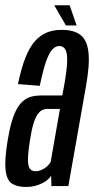

<svg xmlns="http://www.w3.org/2000/svg" viewBox="-31 -720 363 743"><path d="M70 3.5Q88.5 3.5 104 -0.5Q119.5 -4.5 132.5 -11Q145.5 -17.5 154 -25Q162.5 -32.5 167 -40L168 0H233.5L301.5 -385Q317 -471.5 311.2 -519Q305.5 -566.5 279.5 -585.5Q253.5 -604.5 208 -604.5Q177 -604.5 151.8 -594.8Q126.5 -585 105.2 -561.8Q84 -538.5 67.8 -497.8Q51.5 -457 38.5 -394.5L123 -388Q135.5 -448.5 147.2 -481.8Q159 -515 171.5 -528.5Q184 -542 198 -542Q214.5 -542 222.2 -528Q230 -514 228.8 -479.8Q227.5 -445.5 216.5 -385L210 -350.5H126.5Q107.5 -350.5 90.5 -346Q73.5 -341.5 59.5 -330Q45.5 -318.5 34.2 -298.5Q23 -278.5 14 -247.5Q5 -216.5 -2 -173Q-14 -98 -9.2 -60Q-4.5 -22 15.8 -9.2Q36 3.5 70 3.5ZM105 -57.5Q92.5 -57.5 85 -66.5Q77.5 -75.5 77.2 -101.2Q77 -127 85 -177.5Q91 -216.5 98.2 -240.5Q105.5 -264.5 114.2 -277Q123 -289.5 132.2 -294Q141.5 -298.5 152 -298.5H201L165 -93Q160.5 -85 151.8 -76.8Q143 -68.5 131 -63Q119 -57.5 105 -57.5ZM224 -621.5H265.5L238.5 -699.5H179Z"/></svg>

Font: Anybody ExtraCondensed
Style: Italic
Weight: 400
Width: 2
Italic angle: -10°
Version: Version 1.113;gftools[0.9.25]